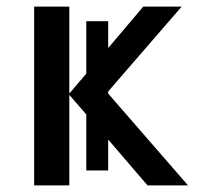

<svg xmlns="http://www.w3.org/2000/svg" viewBox="-20 -559 596 579"><path d="M240.2 -495.1V-336.9L189 -276.9V-539.1H83V0H189V-272.9L240.2 -213.9V-44.9H306.2V-138.2L424.8 0H546.9L306.2 -276.9V-283.2L527.8 -539.1H412.1L306.2 -414.1V-495.1Z"/></svg>

Font: Noto Reveo Sans
Style: Regular
Weight: 500
Designer: Monotype Design Team
Foundry: Monotype Imaging Inc.
Version: Version 2.007